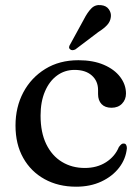

<svg xmlns="http://www.w3.org/2000/svg" viewBox="-20 -711 542 743"><path d="M467.5 -349Q467.5 -325.5 452.2 -309.8Q437 -294 411.5 -294Q386.5 -294 373 -308.2Q359.5 -322.5 359.5 -346.5V-362.5Q359.5 -397.5 335.2 -419Q311 -440.5 268.5 -440.5Q230.5 -440.5 200.8 -418.8Q171 -397 154 -357.2Q137 -317.5 137 -263.5Q137 -198.5 159 -153.2Q181 -108 219.8 -84.5Q258.5 -61 308 -61Q355.5 -61 390.2 -83.2Q425 -105.5 440 -142Q446 -150 450 -153Q454 -156 459 -155.5Q465.5 -155.5 468.2 -150.2Q471 -145 471 -137.5Q467 -96 441 -62.2Q415 -28.5 372.2 -8.5Q329.5 11.5 274.5 11.5Q205.5 11.5 152.5 -17.8Q99.5 -47 69.8 -100Q40 -153 40 -225Q40 -296.5 70.2 -353.5Q100.5 -410.5 155.2 -444.2Q210 -478 283.5 -478Q340.5 -478 381.8 -460.2Q423 -442.5 445.2 -413Q467.5 -383.5 467.5 -349ZM304.5 -636Q318.5 -663.5 333.8 -678.8Q349 -694 371.5 -691Q391.5 -689 401.2 -675Q411 -661 409 -645.5Q407 -627.5 394.5 -614Q382 -600.5 360.5 -587L272 -520Q266.5 -517 260.8 -516.8Q255 -516.5 251 -520.5Q246.5 -524.5 247.5 -529.8Q248.5 -535 252 -540Z"/></svg>

Font: Fraunces 24pt
Style: Regular
Weight: 400
Version: Version 1.000;[b76b70a41]